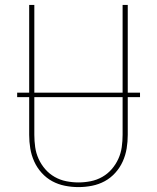

<svg xmlns="http://www.w3.org/2000/svg" viewBox="-20 -755 640 783"><path d="M300 8Q272 8 244.5 2.5Q217 -3 193 -16Q169 -29 150 -50Q131 -71 119.5 -96.5Q108 -122 103.5 -149.5Q99 -177 99 -205V-735H120V-205Q120 -180 123.5 -155Q127 -130 137.5 -107Q148 -84 164.5 -65Q181 -46 203 -33.5Q225 -21 250 -16Q275 -11 300 -11Q325 -11 350 -16Q375 -21 397 -33.5Q419 -46 435.5 -65Q452 -84 462.5 -107Q473 -130 476.5 -155Q480 -180 480 -205V-735H501V-205Q501 -177 496.5 -149.5Q492 -122 480.5 -96.5Q469 -71 450 -50Q431 -29 407 -16Q383 -3 355.5 2.5Q328 8 300 8ZM551 -359H50V-377H551Z"/></svg>

Font: Iosevka Aile Thin
Style: Regular
Weight: 100
Designer: Belleve Invis
Foundry: Belleve Invis
Version: Version 31.1.0; ttfautohint (v1.8.4)